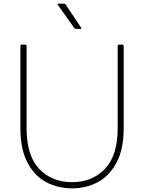

<svg xmlns="http://www.w3.org/2000/svg" viewBox="-20 -1006 791 1054"><path d="M92 -302V-753Q92 -761 100 -761H117Q126 -761 126 -753V-302Q126 -151 195.5 -78.5Q265 -6 376 -6Q486 -6 556 -79Q626 -152 626 -302V-753Q626 -761 634 -761H651Q659 -761 659 -753V-302Q659 -186 619 -112Q579 -38 515 -5Q451 28 376 28Q300 28 235.5 -5Q171 -38 131.5 -112Q92 -186 92 -302ZM342 -979 425 -854Q429 -847 421 -847H400Q392 -847 387 -853L297 -980Q293 -986 300 -986H330Q338 -986 342 -979Z"/></svg>

Font: LINE Seed JP_TTF Thin
Style: Regular
Weight: 250
Designer: LY Corporation & Fontrix & Fontworks
Version: Version 1.008